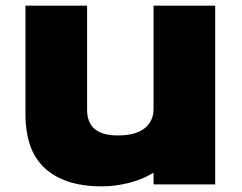

<svg xmlns="http://www.w3.org/2000/svg" viewBox="-20 -650 856 679"><path d="M741 2H523V-38H521Q483 -15 435 -3Q387 9 341 9Q268 9 216.5 -9.5Q165 -28 132.5 -61Q100 -94 85 -140.5Q70 -187 70 -244V-630H288V-262Q288 -171 396 -171Q459 -171 491 -196Q523 -221 523 -265V-630H741Z"/></svg>

Font: TypoPRO Sinkin Sans
Style: 900 X Black
Weight: 950
Designer: Keith Bates
Foundry: K-Type
Version: Sinkin Sans (version 1.0)  by Keith Bates   •   © 2014   www